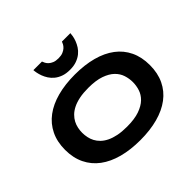

<svg xmlns="http://www.w3.org/2000/svg" viewBox="-214 -1189 1461 1461"><g transform="rotate(-45 516.5 -458.5)"><path d="M973.1 -335Q973.1 -248.5 941.4 -182.4Q909.7 -116.2 850.6 -71.8Q791.5 -27.3 707.3 -4.6Q623 18.1 518.1 18.1Q413.1 18.1 328.4 -4.6Q243.7 -27.3 184.1 -71.8Q124.5 -116.2 92.3 -182.4Q60.1 -248.5 60.1 -335Q60.1 -421.4 92.3 -487.5Q124.5 -553.7 184.1 -598.1Q243.7 -642.6 328.4 -665.3Q413.1 -688 518.1 -688Q623 -688 707.3 -665.3Q791.5 -642.6 850.6 -598.1Q909.7 -553.7 941.4 -487.5Q973.1 -421.4 973.1 -335ZM790 -335Q790 -372.6 778.1 -409.9Q766.1 -447.3 735.6 -477.1Q705.1 -506.8 652.3 -525.4Q599.6 -543.9 518.1 -543.9Q463.4 -543.9 421.9 -535.4Q380.4 -526.9 350.1 -511.7Q319.8 -496.6 299.3 -476.3Q278.8 -456.1 266.6 -432.9Q254.4 -409.7 249.3 -384.5Q244.1 -359.4 244.1 -335Q244.1 -310.1 249.3 -284.7Q254.4 -259.3 266.6 -236.1Q278.8 -212.9 299.3 -192.9Q319.8 -172.9 350.1 -158Q380.4 -143.1 421.9 -134.5Q463.4 -126 518.1 -126Q599.6 -126 652.3 -144.5Q705.1 -163.1 735.6 -192.9Q766.1 -222.7 778.1 -260Q790 -297.4 790 -335ZM716.8 -934.6Q716.3 -922.4 712.9 -903.3Q709.5 -884.3 701.2 -862.5Q692.9 -840.8 679 -818.8Q665 -796.9 643.1 -779.1Q621.1 -761.2 590.3 -750Q559.6 -738.8 518.1 -738.8Q476.1 -738.8 445.3 -750Q414.6 -761.2 392.8 -779.1Q371.1 -796.9 356.9 -818.8Q342.8 -840.8 334.7 -862.5Q326.7 -884.3 323 -903.3Q319.3 -922.4 318.8 -934.6H411.1Q414.1 -925.8 420.2 -913.6Q426.3 -901.4 438.2 -890.1Q450.2 -878.9 469.5 -870.8Q488.8 -862.8 518.1 -862.8Q546.9 -862.8 566.2 -870.8Q585.4 -878.9 597.7 -890.1Q609.9 -901.4 616.5 -913.6Q623 -925.8 626 -934.6H716.8Z"/></g></svg>

Font: REH Gaming
Style: Gaming
Weight: 700
Designer: Astigmatic (AOETI)
Foundry: Astigmatic (AOETI)
Version: Version 1.001 2011